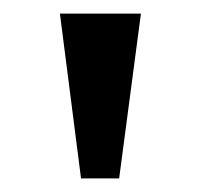

<svg xmlns="http://www.w3.org/2000/svg" viewBox="-20 -743 295 282"><path d="M187 -723H68L99 -481H155Z"/></svg>

Font: United Sans Medium
Style: Regular
Weight: 500
Designer: Pablo Impallari, Rodrigo Fuenzalida (Modified by Dan O. Williams)
Version: Version 1.000;PS 001.000;hotconv 1.0.88;makeotf.lib2.5.64775